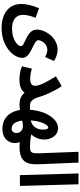

<svg xmlns="http://www.w3.org/2000/svg" viewBox="683 -1459 1006 2412"><g transform="rotate(90 1186.0 -253.0)"><path d="M30 -17C30 150 164 230 332 230C565 230 707 81 707 -31C707 -145 485 -167 485 -230C485 -269 530 -345 606 -345C638 -345 676 -328 696 -317L747 -428C711 -454 651 -474 605 -474C454 -474 352 -320 352 -214C352 -78 560 -68 560 -13C560 26 481 99 342 99C232 99 166 51 166 -40C166 -79 177 -126 203 -197L84 -240C39 -138 30 -61 30 -17Z M970 -129C935 -129 884 -137 843 -151L813 -27C854 -5 930 6 984 6C1066 6 1117 -20 1145 -59C1180 -14 1236 5 1289 5C1337 5 1363 -22 1363 -63C1363 -98 1343 -127 1299 -127C1260 -127 1223 -156 1199 -239C1182 -300 1137 -414 1063 -525L939 -453C1006 -343 1058 -251 1058 -191C1058 -148 1028 -129 970 -129Z M1289 5C1308 5 1335 3 1362 -1C1385 151 1484 220 1599 220C1752 220 1802 96 1766 2C1785 4 1804 5 1821 5C1868 5 1895 -22 1895 -63C1895 -98 1874 -127 1831 -127C1777 -127 1719 -132 1668 -143C1717 -193 1733 -259 1733 -306C1733 -402 1673 -480 1592 -480C1478 -480 1374 -335 1359 -126C1337 -126 1314 -127 1298 -127ZM1583 -356C1601 -356 1608 -324 1608 -291C1608 -210 1567 -153 1493 -136C1502 -272 1549 -356 1583 -356ZM1597 104C1548 104 1507 68 1495 -29C1521 -34 1544 -38 1558 -38C1632 -38 1651 12 1651 42C1651 78 1631 104 1597 104Z M1820 5C2023 5 2050 -94 2043 -248L2023 -736H1887L1905 -259C1909 -150 1902 -127 1829 -127Z M2180 0H2316L2295 -736H2159Z"/></g></svg>

Font: Noto Sans Arabic UI Cn
Style: Bold
Weight: 700
Width: 3
Designer: Monotype Design Team, Nadine Chahine and Nizar Qandah
Foundry: Monotype Imaging Inc.
Version: Version 2.010